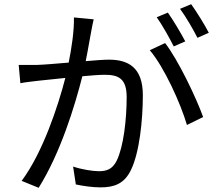

<svg xmlns="http://www.w3.org/2000/svg" viewBox="-20 -866 1040 914"><path d="M974 -710C955 -747 916 -810 890 -846L837 -824C865 -786 898 -729 920 -686ZM862 -669C841 -709 804 -771 779 -806L726 -784C753 -746 787 -685 807 -645ZM332 -783C333 -716 321 -639 307 -568C247 -563 190 -558 157 -557C128 -557 98 -557 69 -557L77 -470C102 -475 142 -479 166 -482C192 -485 239 -490 291 -495C257 -363 184 -140 83 -5L164 28C268 -138 336 -361 372 -503C415 -507 454 -510 478 -510C542 -510 583 -494 583 -404C583 -297 568 -168 536 -102C515 -59 486 -51 450 -51C422 -51 370 -59 328 -73L341 12C373 19 420 26 458 26C522 26 571 10 603 -56C644 -139 660 -295 660 -413C660 -547 588 -582 499 -582C475 -582 434 -579 388 -575C399 -628 408 -686 414 -715C417 -735 422 -755 426 -774ZM693 -627C762 -546 840 -373 870 -271L947 -309C914 -401 828 -581 766 -661Z"/></svg>

Font: Noto Sans KR Regular
Style: Regular
Weight: 400
Designer: Ryoko NISHIZUKA  (kana & ideographs); Paul D. Hunt (Latin, Greek & Cyrillic); Wenlong ZHANG  (bopomofo); Sandoll Communi
Foundry: Adobe Systems Incorporated
Version: Version 1.004;PS 1.004;hotconv 1.0.82;makeotf.lib2.5.63406